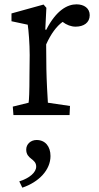

<svg xmlns="http://www.w3.org/2000/svg" viewBox="-20 -531 457 886"><path d="M42 0H301L303 -42L201 -57C199 -87 195 -159 194 -213L193 -326C215 -375 241 -410 269 -430C287 -416 308 -408 329 -408C366 -408 394 -426 394 -461C394 -493 368 -511 333 -511C292 -511 240 -485 193 -393L189 -395L194 -495L181 -510L33 -469V-433L108 -417C112 -390 117 -329 117 -277L116 -184C116 -106 114 -69 112 -57L39 -39ZM69 306 83 335C160 309 213 253 213 189C213 145 189 115 149 115C122 115 101 134 101 159C101 205 147 200 147 238C147 264 117 291 69 306Z"/></svg>

Font: TPK Tissa Web Quiz
Style: Regular
Weight: 400
Designer: Jacques Le Bailly, Suppakit Chalermlarp | Katatrad Co.,Ltd.
Foundry: Jacques Le Bailly, Cadson Demak Co.,Ltd.
Version: Version 5.000;Glyphs 3.1.2 (3151)